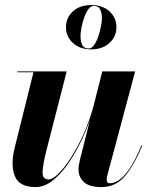

<svg xmlns="http://www.w3.org/2000/svg" viewBox="-20 -750 618 780"><path d="M248 -639.5Q248 -678 276.2 -703.8Q304.5 -729.5 350.5 -729.5Q396.5 -729.5 424.8 -703.8Q453 -678 453 -639.5Q453 -601.5 424.8 -575.5Q396.5 -549.5 350.5 -549.5Q304.5 -549.5 276.2 -575.5Q248 -601.5 248 -639.5ZM307 -602.5Q307 -582.5 313.8 -567.8Q320.5 -553 340.5 -553Q352.5 -553 362.2 -566.8Q372 -580.5 379 -601Q386 -621.5 390 -642Q394 -662.5 394 -676.5Q394 -696.5 387.2 -711.2Q380.5 -726 360.5 -726Q348.5 -726 338.8 -712.2Q329 -698.5 321.8 -678Q314.5 -657.5 310.8 -637Q307 -616.5 307 -602.5ZM251 -460 169.5 -142.5Q154.5 -83.5 153 -52.2Q151.5 -21 177.5 -21Q193.5 -21 217.5 -44.5Q241.5 -68 268 -109Q294.5 -150 318.8 -203.5Q343 -257 359.5 -317.5L395.5 -460H529L415.5 -35.5Q413.5 -27.5 413.5 -19Q413.5 -5.5 426 -5.5Q443 -5.5 462.5 -17.8Q482 -30 505.2 -63.2Q528.5 -96.5 555 -159.5L558.5 -158.5Q523 -75.5 486 -32.8Q449 10 391.5 10Q343 10 321 -10.2Q299 -30.5 299 -61.5Q299 -69 300.5 -79Q302 -89 304 -97.5L345.5 -262.5Q328.5 -214.5 304.5 -166.2Q280.5 -118 251.8 -78.2Q223 -38.5 190.8 -14.2Q158.5 10 124.5 10Q59.5 10 41.2 -32.8Q23 -75.5 37.5 -141L116 -456.5H50.5V-460Z"/></svg>

Font: Bodoni* 48pt
Style: Bold Italic
Weight: 700
Italic angle: -13°
Version: Version 2.3